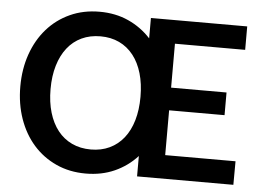

<svg xmlns="http://www.w3.org/2000/svg" viewBox="-52 -798 1186 873"><g transform="rotate(5 541.0 -362.0)"><path d="M1042.5 -723V-616H722V-415.5H975V-312H722V-107.5H1043L1042.5 0H603V-93Q559.5 -45.5 500.5 -19Q441.5 7.5 368.5 7.5Q294.5 7.5 233.8 -20.2Q173 -48 129.5 -97.2Q86 -146.5 62.2 -214.2Q38.5 -282 38.5 -361.5Q38.5 -441 62.2 -508.8Q86 -576.5 129.5 -626Q173 -675.5 233.8 -703.2Q294.5 -731 368.5 -731Q441.5 -731 500.5 -704.2Q559.5 -677.5 603 -630V-723ZM587 -361.5Q587 -421 573 -468.8Q559 -516.5 532.5 -550.2Q506 -584 468 -602Q430 -620 382.5 -620Q334.5 -620 296.2 -602Q258 -584 231.5 -550.2Q205 -516.5 190.8 -468.8Q176.5 -421 176.5 -361.5Q176.5 -302 190.8 -254.2Q205 -206.5 231.5 -173Q258 -139.5 296.2 -121.5Q334.5 -103.5 382.5 -103.5Q430 -103.5 468 -121.5Q506 -139.5 532.5 -173Q559 -206.5 573 -254.2Q587 -302 587 -361.5Z"/></g></svg>

Font: Lato
Style: Bold
Weight: 700
Designer: Lukasz Dziedzic
Foundry: tyPoland Lukasz Dziedzic
Version: Version 2.007; 2014-02-27